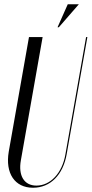

<svg xmlns="http://www.w3.org/2000/svg" viewBox="-20 -873 430 901"><path d="M256 -745 350 -853H298L250 -745ZM116 -699 21 -161C4 -60 49 8 135 8C216 8 276 -52 293 -150L390 -699H384L287 -149C272 -60 216 -2 151 -2C93 -2 65 -49 78 -121L180 -699Z"/></svg>

Font: Moniqa Ita Display
Style: Italic
Weight: 400
Italic angle: -10°
Designer: Rajesh Rajput
Foundry: Rajesh Rajput
Version: Version 1.000